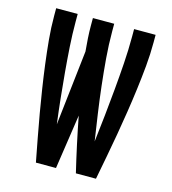

<svg xmlns="http://www.w3.org/2000/svg" viewBox="-109 -825 819 914"><g transform="rotate(15 300.0 -367.5)"><path d="M448 0H349Q333 -67 318.5 -134Q304 -201 291 -269L251 0H152Q141 -58 130 -115.5Q119 -173 109 -231Q99 -289 90 -347Q81 -405 73.5 -463.5Q66 -522 60.5 -580.5Q55 -639 55 -698V-735H161V-698Q161 -636 165 -574Q169 -512 174.5 -450Q180 -388 186.5 -326Q193 -264 201 -202L243 -572Q240 -604 238 -635.5Q236 -667 236 -698V-735H341V-698Q341 -632 346.5 -565.5Q352 -499 359.5 -433Q367 -367 376.5 -301.5Q386 -236 396 -170Q404 -236 411 -302Q418 -368 424 -434Q430 -500 434.5 -566Q439 -632 439 -698V-735H545V-698Q545 -639 539.5 -580.5Q534 -522 526.5 -463.5Q519 -405 510 -347Q501 -289 491 -231Q481 -173 470 -115.5Q459 -58 448 0Z"/></g></svg>

Font: Iosevka Extended
Style: Bold
Weight: 700
Width: 7
Monospace: yes
Designer: Belleve Invis
Foundry: Belleve Invis
Version: Version 32.5.0; ttfautohint (v1.8.4)